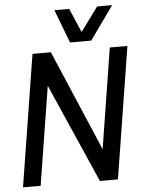

<svg xmlns="http://www.w3.org/2000/svg" viewBox="-61 -971 760 1020"><g transform="rotate(-5 319.0 -460.5)"><path d="M20 0 132 -702H230L459 -165L544 -700H638L526 2H430L198 -526L114 0ZM576 -923 449 -745H336L268 -923H347L402 -795L496 -923Z"/></g></svg>

Font: Georama ExtraCondensed Thin Medium
Style: Italic
Weight: 500
Italic angle: -9°
Version: Version 1.001